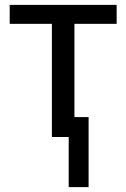

<svg xmlns="http://www.w3.org/2000/svg" viewBox="-20 -558 513 782"><path d="M259.8 -81.1H340.8V204.1H259.8ZM19.5 -460.9V-538.1H455.1V-460.9H283.2V0H191.4V-460.9Z"/></svg>

Font: Gothic A1 Medium
Style: Regular
Weight: 500
Designer: HanYang I&C Co.,Ltd.
Foundry: HanYang I&C Co.,Ltd.
Version: Version 2.50